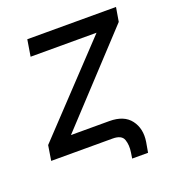

<svg xmlns="http://www.w3.org/2000/svg" viewBox="-122 -643 784 855"><g transform="rotate(-20 270.0 -215.5)"><path d="M359.4 113.6 363.6 86.6Q369 52.6 359.9 26.3Q350.9 0 308.2 0H17L28.4 -71L402 -467.3H89.5L102.3 -545.5H522.7L511.4 -478.7L139.2 -78.1H321Q390.3 -78.1 421.5 -36.8Q452.8 4.6 443.2 65.3L434.7 113.6Z"/></g></svg>

Font: Inter UI
Style: Italic
Weight: 400
Italic angle: -9.39999°
Designer: Rasmus Andersson
Foundry: rsms
Version: 3.2;8d6f07862